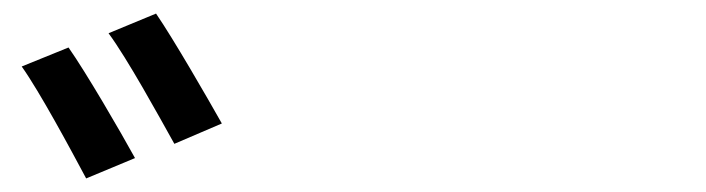

<svg xmlns="http://www.w3.org/2000/svg" viewBox="-20 -865 1040 283"><path d="M210 -845 140 -816C168 -778 213 -696 237 -653L307 -683C285 -722 236 -807 210 -845ZM81 -795 12 -767C39 -729 84 -645 107 -602L179 -632C157 -672 107 -758 81 -795Z"/></svg>

Font: Noto Sans JP Medium
Style: Regular
Weight: 500
Designer: Ryoko NISHIZUKA  (kana, bopomofo & ideographs); Paul D. Hunt (Latin, Greek & Cyrillic); Sandoll Communications , Soo-you
Foundry: Adobe
Version: Version 2.002;hotconv 1.0.116;makeotfexe 2.5.65601